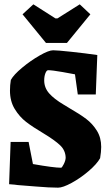

<svg xmlns="http://www.w3.org/2000/svg" viewBox="-20 -854 499 886"><path d="M62 0Q51 -2 22 -4L29 -199H112L132 -97Q228 -80 262 -80Q266 -80 274.5 -97Q283 -114 283 -127Q282 -160 257.5 -183.5Q233 -207 180 -239Q131 -268 100.5 -291.5Q70 -315 48 -351Q26 -387 26 -436Q26 -461 30 -485Q43 -509 82 -541.5Q121 -574 163 -598Q205 -622 225 -622Q244 -622 309.5 -615Q375 -608 429 -600L422 -418H339L326 -511Q317 -513 269 -521.5Q221 -530 202 -530Q195 -530 189.5 -516Q184 -502 184 -483Q184 -449 207 -423Q230 -397 274 -371L302 -354Q349 -327 378 -305Q407 -283 427 -251Q447 -219 447 -176Q447 -154 442 -124Q427 -97 389 -64.5Q351 -32 310.5 -10Q270 12 248 12Q208 12 143.5 6.5Q79 1 62 0ZM192 -656 84 -788 134 -834 236 -769H245L348 -834L397 -788L289 -656Z"/></svg>

Font: Grenze ExtraBold
Style: Regular
Weight: 800
Designer: Renata Polastri
Foundry: Omnibus-Type
Version: Version 1.002; ttfautohint (v1.8)